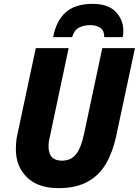

<svg xmlns="http://www.w3.org/2000/svg" viewBox="-20 -963 718 993"><path d="M282 10Q177 10 119.5 -46Q62 -102 62 -191Q62 -207 63.5 -226.5Q65 -246 69 -263L165 -714H335L240 -266Q236 -250 233.5 -235Q231 -220 231 -207Q231 -132 300 -132Q347 -132 373.5 -165.5Q400 -199 415 -272L509 -714H678L580 -255Q562 -174 527 -114.5Q492 -55 432 -22.5Q372 10 282 10ZM255 -771Q270 -854 319 -898.5Q368 -943 459 -943Q539 -943 578.5 -902Q618 -861 618 -802Q618 -791 617 -784Q616 -777 614 -771H519Q520 -803 500 -818Q480 -833 446 -833Q414 -833 389 -820.5Q364 -808 353 -771Z"/></svg>

Font: Noto Sans Disp ExtBd
Style: Italic
Weight: 800
Italic angle: -12°
Designer: Monotype Design Team
Foundry: Monotype Imaging Inc.
Version: Version 2.000;GOOG;noto-source:20170915:90ef993387c0